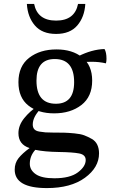

<svg xmlns="http://www.w3.org/2000/svg" viewBox="-20 -740 594 979"><path d="M392 -422 379 -453Q448 -488 513 -490Q523 -473 523 -440Q523 -426 520 -417Q486 -425 448 -425Q412 -425 392 -422ZM256 -162Q175 -162 124.5 -202Q74 -242 74 -321Q74 -403 129 -445.5Q184 -488 268 -488Q349 -488 399.5 -447.5Q450 -407 450 -329Q450 -247 395 -204.5Q340 -162 256 -162ZM265 -211Q358 -211 358 -321Q358 -439 259 -439Q166 -439 166 -329Q166 -211 265 -211ZM74 -61Q74 -101 103.5 -137.5Q133 -174 171 -198L186 -184Q147 -143 147 -105Q147 -90 155 -81Q163 -72 181 -69Q199 -66 212 -65Q225 -64 250 -64Q286 -64 306.5 -63.5Q327 -63 359 -60Q391 -57 409.5 -50Q428 -43 447.5 -32Q467 -21 476 -2Q485 17 485 42Q485 114 413 166.5Q341 219 219 219Q55 219 55 125Q55 91 74.5 66.5Q94 42 131 15Q74 -3 74 -61ZM160 24Q132 55 132 95Q132 127 162 148Q192 169 257 169Q337 169 377 139Q417 109 417 76Q417 49 384 42.5Q351 36 279.5 35Q208 34 160 24ZM378 -720H415Q411 -653 374 -610Q337 -567 266 -567Q195 -567 158 -610Q121 -653 117 -720H154Q171 -635 266 -635Q361 -635 378 -720Z"/></svg>

Font: Poly
Style: Regular
Weight: 400
Designer: Jos Nicols Silva Schwarzenberg
Foundry: Jose Nicolas Silva Schwarzenberg
Version: Version 1.001